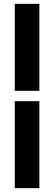

<svg xmlns="http://www.w3.org/2000/svg" viewBox="-20 -860 283 1000"><path d="M185 -387H57V-840H185ZM185 120H57V-333H185Z"/></svg>

Font: Tanohe Sans SemiBold
Style: Regular
Weight: 600
Designer: Village Type and Design LLC & Cristiano Sobral
Foundry: Cooper Hewitt Smithsonian Design Museum
Version: Version 1.00;September 29, 2021;FontCreator 13.0.0.2655 64-b